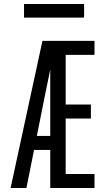

<svg xmlns="http://www.w3.org/2000/svg" viewBox="-20 -939 540 959"><path d="M33 0 192 -735H452V-665H308V-417H434V-347H308V-70H452V0H231V-190H150L112 0ZM164 -260H231V-592Q226 -566 220.5 -540.5Q215 -515 210 -490ZM100 -851V-919H400V-851Z"/></svg>

Font: Iosevka NFM
Style: Regular
Weight: 400
Monospace: yes
Designer: Belleve Invis
Foundry: Belleve Invis
Version: Version 29.0.4; ttfautohint (v1.8.4);Nerd Fonts 3.3.0